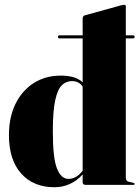

<svg xmlns="http://www.w3.org/2000/svg" viewBox="-20 -775 588 805"><path d="M223 -620.5Q223 -627 229.5 -627H326.5V-694.5Q326.5 -708.5 335 -710.5L487 -752.5Q497 -755 500.5 -755Q507.5 -755 507.5 -748V-627H538Q544.5 -627 544.5 -620.5Q544.5 -614 538 -614H507.5V-32Q507.5 -15.5 519.5 -13L538.5 -8.5Q544.5 -7 544.5 -4Q544.5 0 539.5 0H338.5Q326.5 0 326.5 -11V-43.5Q277.5 10 207.5 10Q120.5 10 69 -47.2Q17.5 -104.5 17.5 -208.5Q17.5 -284 45.2 -340Q73 -396 122 -427Q171 -458 234.5 -458Q297 -458 326.5 -430V-614H229.5Q223 -614 223 -620.5ZM201.5 -223.5Q201.5 -111.5 219 -68.2Q236.5 -25 266.5 -25Q300.5 -25 326.5 -59V-412Q311 -435 281.5 -435Q257.5 -435 239.5 -417.8Q221.5 -400.5 211.5 -354.8Q201.5 -309 201.5 -223.5Z"/></svg>

Font: Fraunces 144pt Black
Style: Regular
Weight: 900
Version: Version 1.000;[0bf87f6ff]